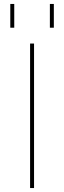

<svg xmlns="http://www.w3.org/2000/svg" viewBox="-20 -950 324 970"><path d="M232 -810V-930H252V-810ZM32 -810V-930H52V-810ZM132 0V-730H152V0Z"/></svg>

Font: M PLUS 1p Thin
Style: Regular
Weight: 250
Version: Version 1.062